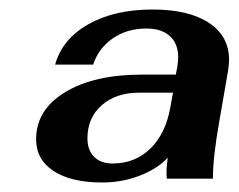

<svg xmlns="http://www.w3.org/2000/svg" viewBox="-20 -730 502 404"><path d="M56 -437Q56 -499 117 -536Q178 -573 278 -573H350L353 -589Q355 -603 355 -609Q355 -638 337.5 -654Q320 -670 288 -670Q247 -670 217 -649Q187 -628 176 -594H96Q111 -648 166 -679Q221 -710 301 -710Q377 -710 419.5 -682Q462 -654 462 -604Q462 -596 460 -582L441 -472Q428 -399 428 -354H331Q329 -371 333 -398Q310 -374 273 -360Q236 -346 195 -346Q130 -346 93 -370Q56 -394 56 -437ZM338 -502 344 -535H273Q224 -535 194 -508.5Q164 -482 164 -439Q164 -414 178 -400Q192 -386 217 -386Q264 -386 296 -417Q328 -448 338 -502Z"/></svg>

Font: Fahkwang
Style: Bold Italic
Weight: 700
Italic angle: -10°
Designer: Suppakit Chalermlarp | Katatrad Co.,Ltd.
Foundry: Cadson Demak Co.,Ltd.
Version: Version 1.000; ttfautohint (v1.6)